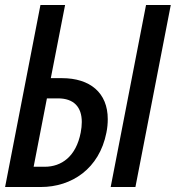

<svg xmlns="http://www.w3.org/2000/svg" viewBox="-59 -749 704 769"><path d="M-38.6 0H104.5C228 0 338.9 -73.2 367.2 -217.8C371.1 -236.8 372.6 -254.9 372.6 -272C372.6 -377.4 301.8 -436 189 -436H144.5L201.7 -729H103ZM384.3 0H483.4L625 -729H525.9ZM75.7 -81.1 128.9 -355H173.3C236.8 -355 268.6 -320.3 268.6 -260.3C268.6 -247.1 267.1 -232.9 264.2 -217.8C245.6 -122.1 187.5 -81.1 120.1 -81.1Z"/></svg>

Font: Hack
Style: Oblique
Weight: 400
Italic angle: -12°
Monospace: yes
Designer: Christopher Simpkins
Foundry: Christopher Simpkins
Version: Version 2.010